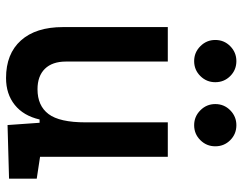

<svg xmlns="http://www.w3.org/2000/svg" viewBox="-102 -678 791 626"><g transform="rotate(90 293.0 -365.5)"><path d="M234.9 9.8Q155.8 9.8 112.3 -38.8Q68.8 -87.4 68.8 -175.8V-517.6H181.2V-185.5Q181.2 -141.1 204.8 -116.9Q228.5 -92.8 271.5 -92.8Q325.2 -92.8 352.3 -128.7Q379.4 -164.6 379.4 -249L405.8 -99.6H370.1Q357.9 -46.9 322.5 -18.6Q287.1 9.8 234.9 9.8ZM388.2 4.9 379.4 -119.1V-210H491.7V-101.1L563 -90.3V0ZM379.4 -146.5V-517.6H491.7V-175.8ZM388.7 -603.5Q360.4 -603.5 340.1 -623.8Q319.8 -644 319.8 -672.4Q319.8 -701.2 340.1 -721.2Q360.4 -741.2 388.7 -741.2Q417.5 -741.2 437.5 -721.2Q457.5 -701.2 457.5 -672.4Q457.5 -644 437.5 -623.8Q417.5 -603.5 388.7 -603.5ZM179.7 -603.5Q151.4 -603.5 131.1 -623.8Q110.8 -644 110.8 -672.4Q110.8 -701.2 131.1 -721.2Q151.4 -741.2 179.7 -741.2Q208.5 -741.2 228.5 -721.2Q248.5 -701.2 248.5 -672.4Q248.5 -644 228.5 -623.8Q208.5 -603.5 179.7 -603.5Z"/></g></svg>

Font: Cascadia Code Medium
Style: Regular
Weight: 500
Monospace: yes
Designer: Aaron Bell
Foundry: Saja Typeworks
Version: Version 2407.024